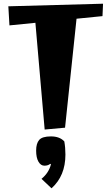

<svg xmlns="http://www.w3.org/2000/svg" viewBox="-20 -685 591 1036"><path d="M25 -651 536 -665 533 -598 393 -584 331 4 221 14 171 -562 31 -548ZM251 199Q239 209 219.5 209Q200 209 187.5 187.5Q175 166 175 127.5Q175 89 191.5 70Q208 51 255 51Q302 51 327 78Q333 111 333 149Q333 264 258 331L204 280Q244 247 255 201Z"/></svg>

Font: Joti One
Style: Regular
Weight: 400
Designer: Eduardo Rodriguez Tunni
Foundry: Eduardo Rodriguez Tunni
Version: Version 1.001